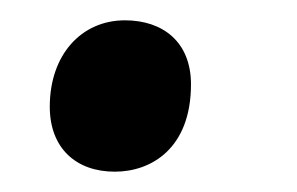

<svg xmlns="http://www.w3.org/2000/svg" viewBox="-20 -161 292 189"><path d="M93 8C129 8 168 -15 168 -78C168 -120 140 -141 103 -141C60 -141 29 -107 29 -56C29 -15 55 8 93 8Z"/></svg>

Font: Noto Serif Tamil Condensed SemiBold
Style: Italic
Weight: 600
Width: 3
Italic angle: -12°
Designer: Indian Type Foundry, Tom Grace, and the Monotype Design Team
Foundry: Monotype Imaging Inc.
Version: Version 2.003